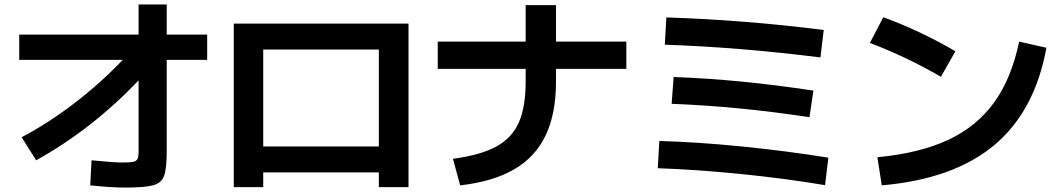

<svg xmlns="http://www.w3.org/2000/svg" viewBox="-20 -804 4728 853"><path d="M525.4 -538.1H65.4V-650.4H595.7V-784.2H720.7V-650.4H900.4V-538.1H720.7V-131.8Q720.7 -54.7 709 -22.9Q697.3 8.8 660.9 19Q624.5 29.3 537.1 29.3Q475.6 29.3 380.9 19.5L386.7 -91.8Q485.8 -82 524.4 -82Q558.1 -82 572.3 -85.2Q586.4 -88.4 591.1 -98.4Q595.7 -108.4 595.7 -131.8V-446.8Q388.2 -229 140.6 -91.8L76.2 -194.3Q193.4 -255.9 309.8 -345Q426.3 -434.1 525.4 -538.1Z M1018.6 -699.2H1794.9V27.3H1663.1V-38.1H1149.4V27.3H1018.6ZM1663.1 -153.3V-584H1149.4V-153.3Z M2315.4 -442.4V-498H1924.8V-619.1H2315.4V-781.2H2450.2V-619.1H2762.7V-498H2450.2V-442.4Q2450.2 -299.8 2404.5 -203.4Q2358.9 -106.9 2264.9 -52Q2170.9 2.9 2024.4 19.5L1992.2 -98.6Q2114.7 -114.7 2184.6 -152.8Q2254.4 -190.9 2284.9 -259.8Q2315.4 -328.6 2315.4 -442.4Z M2902.3 -56.6 2909.2 -177.7Q3080.6 -172.9 3277.6 -153.1Q3474.6 -133.3 3660.2 -103.5L3645.5 18.6Q3468.3 -11.2 3271 -31Q3073.7 -50.8 2902.3 -56.6ZM2963.9 -342.8 2972.7 -461.9Q3126.5 -456.1 3276.4 -441.4Q3426.3 -426.8 3593.8 -401.4L3576.2 -283.2Q3264.2 -331.1 2963.9 -342.8ZM2933.6 -605.5 2940.4 -726.6Q3288.1 -715.3 3639.6 -670.9L3625 -548.8Q3268.1 -593.8 2933.6 -605.5Z M4507.8 -619.1 4628.9 -591.8Q4577.6 -310.1 4397.2 -159.2Q4216.8 -8.3 3897.5 19.5L3877.9 -105.5Q4064.9 -123 4192.4 -182.6Q4319.8 -242.2 4397 -349.4Q4474.1 -456.5 4507.8 -619.1ZM3844.7 -613.3 3904.3 -727.5Q4067.4 -668 4224.6 -576.2L4160.2 -462.9Q4009.8 -550.3 3844.7 -613.3Z"/></svg>

Font: Pretendard
Style: Bold
Weight: 700
Designer: Base glyphs from Inter by Rasmus Andersson; Hangeul glyphs from Noto Sans CJK(Source Han Sans) by Jang Soo-young and Kan
Foundry: Kil Hyung-jin
Version: Version 1.309